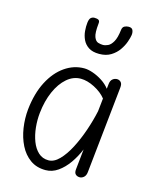

<svg xmlns="http://www.w3.org/2000/svg" viewBox="-122 -901 806 994"><g transform="rotate(15 281.0 -404.0)"><path d="M218 10Q169.5 10 135.2 -14.8Q101 -39.5 80.5 -80.5Q60 -121.5 52.5 -171.2Q45 -221 50 -271Q59.5 -359 92 -421.5Q124.5 -484 172.8 -517.5Q221 -551 276.5 -551Q297 -551 323.2 -542Q349.5 -533 374.5 -516.8Q399.5 -500.5 416 -479L419 -506Q421 -524 431.5 -532.5Q442 -541 454.5 -541Q467 -541 475.8 -532Q484.5 -523 482 -502L433 -36.5Q431 -18 420.8 -9Q410.5 0 399 0Q385 0 376.5 -8.2Q368 -16.5 370 -35L381.5 -144.5Q364.5 -103.5 339.8 -68.2Q315 -33 284.2 -11.5Q253.5 10 218 10ZM113.5 -268Q109.5 -230 113.5 -190.5Q117.5 -151 130.2 -117.5Q143 -84 165.2 -63.5Q187.5 -43 219.5 -43Q249.5 -43 277.5 -71.8Q305.5 -100.5 329.8 -147.2Q354 -194 372.8 -248.8Q391.5 -303.5 402.5 -355L410 -425Q386.5 -454.5 347.2 -474.5Q308 -494.5 273.5 -494.5Q233 -494.5 199.2 -465.2Q165.5 -436 143 -385Q120.5 -334 113.5 -268ZM330.5 -643Q295 -643 273.8 -657Q252.5 -671 242.2 -693Q232 -715 230 -739.2Q228 -763.5 230.5 -784Q233 -804 241 -810.8Q249 -817.5 260 -817.5Q274.5 -817.5 282 -812.8Q289.5 -808 287.5 -793.5Q282 -742.5 290 -721.8Q298 -701 312 -697Q326 -693 337.5 -693Q350 -693 364.5 -699.8Q379 -706.5 391.2 -727.8Q403.5 -749 408.5 -792.5Q410.5 -808 420.8 -813.2Q431 -818.5 443 -818.5Q460.5 -818.5 465.5 -806.8Q470.5 -795 468.5 -780.5Q466.5 -766.5 458.5 -743.5Q450.5 -720.5 434.5 -697.5Q418.5 -674.5 393 -658.8Q367.5 -643 330.5 -643Z"/></g></svg>

Font: Edu SA Hand
Style: Regular
Weight: 400
Designer: Tina and Corey Anderson, Eben Sorkin, Mirko Velimirovic
Foundry: Google for Education
Version: Version 2.000